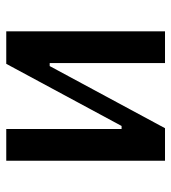

<svg xmlns="http://www.w3.org/2000/svg" viewBox="14 -572 558 626"><g transform="rotate(-90 293.0 -259.0)"><path d="M150.4 0V-141.6H195.3L397.9 -517.6H432.1V-376H390.6L188 0ZM82 0V-517.6H185.5V0ZM400.4 0V-517.6H503.9V0Z"/></g></svg>

Font: Cascadia Code
Style: Regular
Weight: 400
Designer: Aaron Bell
Foundry: Saja Typeworks
Version: Version 2404.023